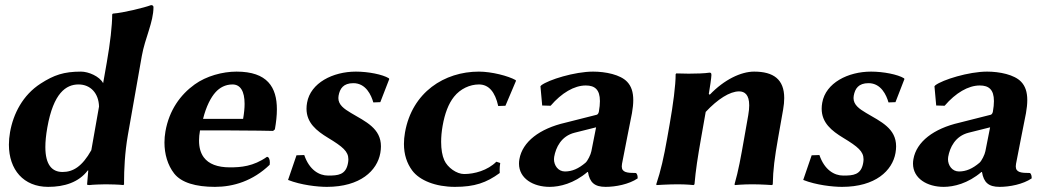

<svg xmlns="http://www.w3.org/2000/svg" viewBox="-20 -718 4081 748"><path d="M335.8 -133C300 -69 264.3 -48 223.8 -48C182.5 -48 156.7 -76.1 156.7 -145.2C156.7 -166.5 159.1 -191.6 164.3 -221C188.1 -356 237.5 -389 285.9 -389C332.9 -389 364.4 -354.5 365.8 -303ZM321.9 -54H323.9L319.3 0C319 2 321.8 3 327.8 3C341.4 1.3 377.3 0 391.8 0C404.4 0 448.2 1 460.8 3L463.3 0C463.3 -3.2 463.3 -6.6 463.3 -10.2C463.3 -54.1 466 -122.6 478.2 -192L532.5 -500C544.8 -569.7 577.9 -631.4 577.9 -690.3C577.9 -695.7 574 -698 568.4 -698C541.6 -688 460.6 -668 419.6 -665L417.1 -662C417.2 -619.3 409.3 -550 395.9 -474L381.8 -394C367.6 -421 324.2 -439 295.7 -439C228.7 -439 190.3 -425.8 138.5 -392.5C68.6 -347.5 31.8 -274.9 19.1 -203C16.2 -186.1 14.7 -169.8 14.7 -154.3C14.7 -56.9 71.8 10 167.6 10C230.6 10 286.7 -7.5 321.9 -54Z M771.1 -255C783.3 -304 801.6 -338.8 820 -359C835.7 -376.3 857.5 -389 885.8 -389C916.3 -389 932.9 -363 932.9 -313.4C932.9 -296.6 931 -277.1 927.1 -255ZM1020 -107C966.9 -69.5 917.8 -66 875.8 -66C827.2 -66 793.1 -79.1 773.9 -105C761.6 -121.6 755.4 -143.4 755.4 -170.4C755.4 -182.6 756.7 -195.8 759.2 -210H858.7C958.7 -210 1043.9 -208 1043.9 -208L1050.9 -214C1055.8 -241.5 1058.7 -267.8 1058.7 -292.1C1058.7 -378.2 1021.7 -439 901.6 -439C846.6 -439 783.7 -421.7 738.3 -389C682.7 -349 639.1 -288.9 624.5 -206C622 -191.6 620.7 -177.1 620.7 -162.7C620.7 -117.9 633.1 -74.5 658.6 -42C686.5 -6.5 742.4 10 817.4 10C889.4 10 965 -13 1030.6 -76C1031.1 -78.8 1031.3 -81.8 1031.3 -84.8C1031.3 -95.9 1027.9 -107 1020 -107Z M1135.1 -113 1102.2 -17C1152.6 3 1217.4 10 1253.4 10C1383.4 10 1449.5 -53 1461.7 -122C1463.3 -131.2 1464.1 -139.8 1464.1 -147.8C1464.1 -217.9 1404.9 -243.9 1347.2 -278C1320.6 -293.8 1298.2 -309.6 1298.2 -336C1298.2 -338.9 1298.5 -341.9 1299 -345C1304 -373 1317.7 -394 1356.7 -394C1405.7 -394 1426.4 -347 1434.4 -319L1461.6 -320L1496.5 -410L1495 -413C1470.6 -428 1414.6 -439 1366.6 -439C1276.6 -439 1189.8 -395 1176.3 -318C1174.8 -309.8 1174.1 -302 1174.1 -294.6C1174.1 -239.6 1212.8 -208.5 1258.1 -181C1315.5 -146.2 1337.2 -128 1337.2 -97.5C1337.2 -93 1336.7 -88.2 1335.8 -83C1327.5 -36 1296.2 -34 1258.2 -34C1223.1 -34 1185.1 -56 1165.3 -114Z M1845.8 -389C1884.3 -389 1908.7 -360 1921 -305L1949.1 -306L1990.2 -403L1988.8 -406C1960.6 -422 1895.6 -439 1845.6 -439C1711.6 -439 1585.5 -359 1557.8 -202C1555 -186.3 1553.7 -171.4 1553.7 -157.3C1553.7 -115.7 1565.4 -81.5 1585.7 -54C1614.5 -15 1677.2 10 1752.4 10C1828.8 10 1875.2 -6 1926.9 -44C1926.7 -47.6 1926.6 -51.7 1926.6 -56.4C1926.6 -64 1927.1 -73 1928.8 -83L1913.7 -88C1879.7 -54 1828.2 -40 1788.2 -40C1759.2 -40 1723.6 -65 1710.8 -94C1702.9 -111.6 1698.6 -136.1 1698.6 -165.4C1698.6 -184.4 1700.4 -205.5 1704.4 -228C1712.8 -275.6 1727 -313.8 1748.7 -341C1773.5 -372.2 1810.6 -389 1845.8 -389Z M2302.3 -222 2283.9 -129C2281.6 -116 2269.3 -91.1 2261 -84C2233.9 -61 2209 -50 2181 -50C2154.4 -50 2138.2 -73.6 2138.2 -97.8C2138.2 -100.8 2138.5 -103.9 2139 -107C2145.4 -143.1 2166.1 -187.8 2218.6 -201ZM2403.3 -80C2408.4 -109 2440.1 -266 2442 -277C2445.4 -296.2 2447.1 -313.1 2447.1 -327.9C2447.1 -359.6 2439.4 -382.2 2423.5 -399.1C2396.9 -427.5 2338.7 -439 2290.6 -439C2218.6 -439 2116.9 -407 2089.2 -386L2085.5 -382L2092.3 -307L2125.1 -306C2168 -356 2217.1 -385 2262.1 -385C2297 -385 2317.2 -369.3 2317.2 -324.1C2317.2 -312.5 2315.9 -298.8 2313.1 -283C2311.8 -276 2308.1 -272 2305 -271L2182.5 -240C2082.4 -217 2015.4 -166 2003.5 -98C2002.4 -92 2001.9 -86.2 2001.9 -80.6C2001.9 -22.5 2057.5 10 2121.4 10C2160.5 10 2215.7 -3 2268.6 -48H2270.6C2277.4 -7 2296.4 10 2339.4 10C2378.5 10 2430.2 0 2464.2 -23C2464.5 -31.7 2463.1 -39 2457.9 -44C2422.4 -44 2402.3 -46.4 2402.3 -70C2402.3 -73 2402.6 -76.3 2403.3 -80Z M3011.3 -180 3030.9 -291C3033.8 -307.5 3035.2 -322.4 3035.2 -335.9C3035.2 -408.4 2993.9 -439 2918 -439C2867 -439 2801.5 -408 2745.1 -349L2741.4 -352C2745.4 -374.8 2751.5 -416.5 2751.5 -425C2751.5 -431.9 2750.6 -435 2744.3 -435C2725.6 -432.1 2693.3 -431 2663.2 -431C2645.1 -431 2627.8 -431.4 2614.7 -432L2612.2 -429C2612.4 -386.3 2602.2 -309.7 2589 -235L2579.3 -180C2566.1 -105 2554.5 -53.5 2536.6 0L2538 3C2538 3 2585.6 0 2620.6 0C2654.9 0 2682 3 2682 3L2685.6 0C2690.6 -57 2697.9 -104 2711.3 -180L2729.3 -282C2776.1 -332 2823.4 -362 2859.4 -362C2880.9 -362 2898.8 -349.4 2898.8 -307.5C2898.8 -296.7 2897.6 -284 2895 -269L2879.3 -180C2866.1 -105 2856.9 -53 2841.6 0L2843 3C2843 3 2875.6 0 2910.6 0C2944.6 0 2988 3 2988 3L2990.6 0C2991.6 -57 2997.9 -104 3011.3 -180Z M3142.1 -113 3109.2 -17C3159.6 3 3224.4 10 3260.4 10C3390.4 10 3456.5 -53 3468.7 -122C3470.3 -131.2 3471.1 -139.8 3471.1 -147.8C3471.1 -217.9 3411.9 -243.9 3354.2 -278C3327.6 -293.8 3305.2 -309.6 3305.2 -336C3305.2 -338.9 3305.5 -341.9 3306 -345C3311 -373 3324.7 -394 3363.7 -394C3412.7 -394 3433.4 -347 3441.4 -319L3468.6 -320L3503.5 -410L3502 -413C3477.6 -428 3421.6 -439 3373.6 -439C3283.6 -439 3196.8 -395 3183.3 -318C3181.8 -309.8 3181.1 -302 3181.1 -294.6C3181.1 -239.6 3219.8 -208.5 3265.1 -181C3322.5 -146.2 3344.2 -128 3344.2 -97.5C3344.2 -93 3343.7 -88.2 3342.8 -83C3334.5 -36 3303.2 -34 3265.2 -34C3230.1 -34 3192.1 -56 3172.3 -114Z M3837.3 -222 3818.9 -129C3816.6 -116 3804.3 -91.1 3796 -84C3768.9 -61 3744 -50 3716 -50C3689.4 -50 3673.2 -73.6 3673.2 -97.8C3673.2 -100.8 3673.5 -103.9 3674 -107C3680.4 -143.1 3701.1 -187.8 3753.6 -201ZM3938.3 -80C3943.4 -109 3975.1 -266 3977 -277C3980.4 -296.2 3982.1 -313.1 3982.1 -327.9C3982.1 -359.6 3974.4 -382.2 3958.5 -399.1C3931.9 -427.5 3873.7 -439 3825.6 -439C3753.6 -439 3651.9 -407 3624.2 -386L3620.5 -382L3627.3 -307L3660.1 -306C3703 -356 3752.1 -385 3797.1 -385C3832 -385 3852.2 -369.3 3852.2 -324.1C3852.2 -312.5 3850.9 -298.8 3848.1 -283C3846.8 -276 3843.1 -272 3840 -271L3717.5 -240C3617.4 -217 3550.4 -166 3538.5 -98C3537.4 -92 3536.9 -86.2 3536.9 -80.6C3536.9 -22.5 3592.5 10 3656.4 10C3695.5 10 3750.7 -3 3803.6 -48H3805.6C3812.4 -7 3831.4 10 3874.4 10C3913.5 10 3965.2 0 3999.2 -23C3999.5 -31.7 3998.1 -39 3992.9 -44C3957.4 -44 3937.3 -46.4 3937.3 -70C3937.3 -73 3937.6 -76.3 3938.3 -80Z"/></svg>

Font: Linux Biolinum O 
Style: Bold Italic
Weight: 700
Designer: Philipp H. Poll
Foundry: Philipp H. Poll
Version: Version 1.3.2